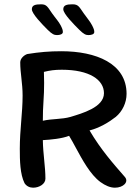

<svg xmlns="http://www.w3.org/2000/svg" viewBox="-20 -871 644 892"><path d="M171 -851C144 -851 128 -847 128 -828C128 -807 176 -758 201 -733C222 -712 232 -708 245 -708C258 -708 272 -712 272 -722C272 -731 270 -737 262 -753C252 -772 239 -785 222 -809C201 -839 197 -851 171 -851ZM317 -851C290 -851 274 -847 274 -828C274 -807 323 -758 348 -733C369 -712 379 -708 391 -708C405 -708 418 -712 418 -722C418 -731 416 -737 408 -753C398 -772 386 -785 369 -809C348 -839 344 -851 317 -851ZM396 -265C443 -277 486 -303 518 -328C548 -353 568 -393 568 -435C568 -577 425 -633 265 -633C209 -633 163 -629 107 -620C94 -616 74 -601 74 -581C74 -532 85 -484 85 -427C85 -347 72 -268 72 -180C72 -126 73 -62 94 -20C103 -6 118 1 134 1C162 1 191 -16 191 -41C191 -97 180 -155 179 -220C216 -222 268 -227 301 -240C310 -226 321 -205 332 -185C362 -130 399 -60 447 -25C469 -9 492 1 514 1C553 1 580 -26 560 -49C506 -111 449 -175 396 -265ZM463 -438C463 -372 360 -344 308 -328C266 -316 224 -320 179 -310C179 -342 180 -372 182 -400C184 -428 185 -456 185 -486C185 -502 184 -519 184 -537C213 -544 234 -547 267 -547C396 -547 463 -500 463 -438Z"/></svg>

Font: Itim
Style: Regular
Weight: 400
Designer: CadsonDemak Team
Foundry: Pablo Impallari
Version: Version 1.002;PS 001.002;hotconv 1.0.88;makeotf.lib2.5.64775